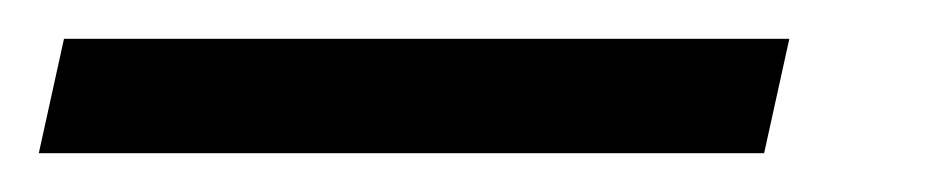

<svg xmlns="http://www.w3.org/2000/svg" viewBox="-99 63 486 99"><path d="M-66 83H308L295 142H-79Z"/></svg>

Font: Noto Serif Cond
Style: Italic
Weight: 400
Width: 3
Italic angle: -12°
Designer: Monotype Design Team
Foundry: Monotype Imaging Inc.
Version: Version 1.001